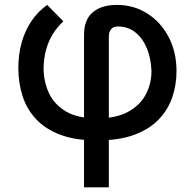

<svg xmlns="http://www.w3.org/2000/svg" viewBox="-20 -573 809 797"><path d="M328.8 204.5V-428.3Q328.8 -491.1 364.9 -521.8Q400.9 -552.6 465.6 -552.6Q535.5 -552.6 591.4 -517Q647.4 -481.5 680 -419.4Q712.7 -357.2 712.7 -277.3Q712.7 -220.9 695.1 -169.2Q677.6 -117.5 638.8 -77.1Q600.1 -36.6 536.9 -13.3Q473.7 9.9 382.5 9.9Q291.9 9.9 229.4 -14Q166.9 -38 128.6 -79.7Q90.2 -121.4 73.2 -175.8Q56.1 -230.1 56.1 -290.5Q56.1 -347.7 70.1 -397.2Q84.2 -446.7 111 -486.2Q137.8 -525.6 175.8 -552.6L242.9 -484.7Q217 -460.2 199 -431.1Q181.1 -402 171.5 -367.2Q161.9 -332.4 160.9 -290.5Q160.9 -235.8 182.5 -188Q204.2 -140.3 252.8 -111Q301.5 -81.7 382.5 -81.7Q462.7 -81.7 512.4 -109.2Q562.1 -136.7 585.4 -181.5Q608.7 -226.2 608.7 -277.3Q607.2 -328.5 590.4 -370.7Q573.5 -413 542.6 -438Q511.7 -463.1 469.1 -463.1Q450.3 -463.1 441.1 -451.5Q431.8 -440 431.8 -422.9V204.5Z"/></svg>

Font: InterMG Medium
Style: Regular
Weight: 500
Designer: Rasmus Andersson
Foundry: rsms
Version: Version 3.019;December 26, 2023;FontCreator 15.0.0.2955 64-b